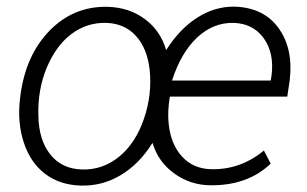

<svg xmlns="http://www.w3.org/2000/svg" viewBox="-20 -559 941 589"><path d="M310.1 -538.1Q377 -536.1 424.8 -500.2Q472.7 -464.4 489.7 -405.3Q531.2 -470.7 585.4 -505.1Q639.6 -539.6 700.2 -538.6Q789.6 -535.6 835 -472.2Q880.4 -408.7 868.7 -312.5L861.3 -262.7H501Q493.2 -214.8 497.6 -177.7Q504.4 -116.2 538.1 -79.1Q571.8 -42 625.5 -40Q716.8 -37.1 789.6 -97.2L810.5 -57.1Q739.3 11.2 623.5 9.3Q563 8.3 514.2 -27.1Q465.3 -62.5 447.8 -120.6Q407.2 -55.7 350.3 -21.7Q293.5 12.2 227.5 10.3Q162.6 8.3 117.9 -26.1Q73.2 -60.5 53.2 -121.1Q33.2 -181.6 41 -252.4L42 -261.2Q57.1 -387.2 131.1 -463.9Q205.1 -540.5 310.1 -538.1ZM97.7 -203.6Q99.1 -129.4 134.3 -85.2Q169.4 -41 231 -39.1Q294.9 -37.1 345.5 -78.4Q396 -119.6 421.6 -194.6Q447.3 -269.5 439 -346.2Q431.2 -411.6 396.7 -449.2Q362.3 -486.8 306.6 -488.8Q247.6 -490.7 199.7 -455.1Q151.9 -419.4 123.5 -351.6Q95.2 -283.7 97.7 -203.6ZM696.8 -488.8Q633.8 -490.2 584.2 -443.4Q534.7 -396.5 507.8 -312H810.5L813 -327.1Q821.8 -396 789.3 -441.4Q756.8 -486.8 696.8 -488.8Z"/></svg>

Font: RobotoInd Light
Style: Italic
Weight: 300
Italic angle: -12°
Designer: Google
Version: Version 2.001151; 2014